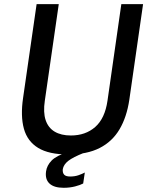

<svg xmlns="http://www.w3.org/2000/svg" viewBox="-20 -743 726 936"><path d="M290.5 172.5Q243 172.5 221 151.5Q199 130.5 204.5 92.5Q208.5 63.5 231.5 39.8Q254.5 16 313.5 -3L388.5 2.5Q336.5 23 313.2 41Q290 59 286 82Q284.5 99.5 292.8 108.5Q301 117.5 322 117.5Q345 117.5 363.2 111Q381.5 104.5 393.5 98L385.5 151.5Q372 159 346 165.8Q320 172.5 290.5 172.5ZM312 10Q218.5 10 166 -22Q113.5 -54 96.5 -115.5Q79.5 -177 92.5 -265.5L158.5 -723H266.5L198.5 -252Q190 -195 202.5 -157.5Q215 -120 246.5 -101.2Q278 -82.5 325.5 -82.5Q397 -82.5 444.2 -124Q491.5 -165.5 504 -252L571.5 -723H677.5L610.5 -257Q598 -172.5 562.8 -112.8Q527.5 -53 465.8 -21.5Q404 10 312 10Z"/></svg>

Font: Public Sans Thin Medium
Style: Italic
Weight: 500
Italic angle: -8°
Version: Version 2.001